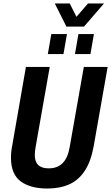

<svg xmlns="http://www.w3.org/2000/svg" viewBox="-20 -1072 639 1104"><path d="M253 12Q154 12 98.5 -29.5Q43 -71 43 -166Q43 -182 45 -200.5Q47 -219 51 -239L129 -687H266L185 -228Q183 -216 181.5 -203.5Q180 -191 180 -181Q180 -142 200 -123Q220 -104 260 -104Q311 -104 341 -135Q371 -166 381 -228L462 -687H599L519 -233Q503 -144 467.5 -90Q432 -36 378 -12Q324 12 253 12ZM255 -761 275 -876H365L345 -761ZM411 -761 431 -876H520L500 -761ZM578 -1052 463 -919H362L295 -1052H381L437 -941H390L486 -1052Z"/></svg>

Font: Archivo Condensed
Style: Bold Italic
Weight: 700
Width: 3
Italic angle: -10°
Designer: Hector Gatti
Foundry: Omnibus-Type
Version: Version 2.001